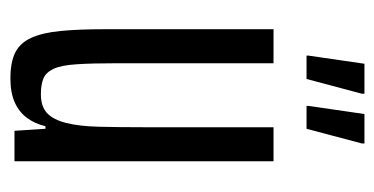

<svg xmlns="http://www.w3.org/2000/svg" viewBox="-200 -530 737 378"><g transform="rotate(90 169.0 -340.5)"><path d="M134 8Q102 8 83 -1.5Q64 -11 54 -33Q44 -55 40.5 -90.5Q37 -126 37 -178V-510H104V-203Q104 -153 106 -122.5Q108 -92 115 -77Q122 -62 134 -57Q146 -52 165 -52Q189 -52 202 -64Q215 -76 221.5 -101.5Q228 -127 229 -165.5Q230 -204 230 -255V-510H297V0H237L233 -61H228Q223 -40 211.5 -24.5Q200 -9 181 -0.5Q162 8 134 8ZM89 -575V-579L105 -689H164V-684L135 -575ZM188 -575V-579L204 -689H262V-684L233 -575Z"/></g></svg>

Font: Saira UltraCondensed Medium
Style: Regular
Weight: 500
Width: 1
Designer: Hector Gatti with collaboration of the Omnibus-Type team
Foundry: Omnibus-Type
Version: Version 1.101